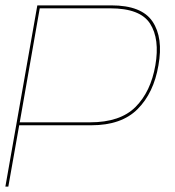

<svg xmlns="http://www.w3.org/2000/svg" viewBox="-21 -695 652 715"><path d="M-1 0 118 -675H393.5Q506.5 -675 547 -614.8Q587.5 -554.5 569 -451.5Q551.5 -349 491.5 -288.8Q431.5 -228.5 319 -228.5H50.5L10 0ZM52.5 -239.5H314.5Q426.5 -239.5 483.5 -296.5Q540.5 -353.5 557.5 -451.5Q574.5 -549.5 538 -606.8Q501.5 -664 389.5 -664H127Z"/></svg>

Font: Anybody ExtraExpanded Thin
Style: Italic
Weight: 100
Width: 8
Italic angle: -10°
Designer: Tyler Finck
Foundry: Etcetera Type Company
Version: Version 1.010; ttfautohint (v1.8.3) -l 8 -r 50 -G 200 -x 14 